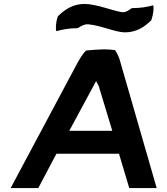

<svg xmlns="http://www.w3.org/2000/svg" viewBox="-20 -953 844 973"><path d="M650 -912C643 -912 626 -890 601 -891C554 -897 469 -933 408 -933C349 -933 307 -904 273 -870C262 -838 261 -804 266 -795C298 -804 331 -810 371 -810C379 -810 398 -831 426 -830C493 -824 565 -789 613 -789C672 -789 713 -817 747 -851C758 -883 761 -917 756 -926C724 -917 689 -912 650 -912ZM774 0 586 -652C580 -669 573 -685 563 -699C546 -701 527 -703 507 -703C474 -702 444 -700 416 -697C398 -679 385 -656 373 -635L34 0H174L266 -174H583L635 0ZM331 -290 467 -542 480 -518 549 -290Z"/></svg>

Font: Bluebird
Style: ExtObl
Weight: 400
Designer: Jasper
Foundry: Cannot Into Space Fonts
Version: Version 0.98